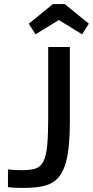

<svg xmlns="http://www.w3.org/2000/svg" viewBox="-20 -917 455 940"><path d="M216 -687H322V-320Q322 -217 310 -153.5Q298 -90 272 -55.5Q246 -21 203.5 -9Q161 3 100 3Q82 3 60.5 2.5Q39 2 19 -1V-88Q37 -85 56 -84.5Q75 -84 91 -84Q130 -84 154.5 -92Q179 -100 192.5 -126.5Q206 -153 211 -204Q216 -255 216 -341ZM239 -897H297L415 -801L382 -749L268 -819L154 -749L121 -801Z"/></svg>

Font: Medium
Style: Regular
Weight: 500
Designer: Fernando Haro
Foundry: deFharo
Version: Version 1.787